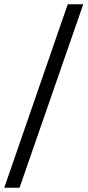

<svg xmlns="http://www.w3.org/2000/svg" viewBox="-50 -792 412 904"><path d="M-30 92 269 -772H342L42 92Z"/></svg>

Font: Imprima
Style: Regular
Weight: 400
Version: Version 1.001